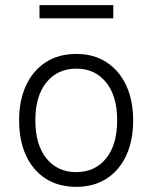

<svg xmlns="http://www.w3.org/2000/svg" viewBox="-20 -716 590 744"><path d="M276 8Q207 8 157.5 -23.5Q108 -55 81 -113Q54 -171 54 -250Q54 -327 81 -385Q108 -443 157.5 -475Q207 -507 276 -507Q343 -507 392.5 -475Q442 -443 469 -385Q496 -327 496 -250Q496 -171 469 -113Q442 -55 392.5 -23.5Q343 8 276 8ZM275 -49Q348 -49 391 -102Q434 -155 434 -250Q434 -344 391 -397Q348 -450 276 -450Q203 -450 160 -397Q117 -344 117 -250Q117 -155 160 -102Q203 -49 275 -49ZM133 -645V-696H419V-645Z"/></svg>

Font: Nunitoga
Style: Light
Weight: 300
Designer: Vernon Adams
Foundry: Vernon Adams
Version: Version 1.0